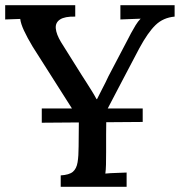

<svg xmlns="http://www.w3.org/2000/svg" viewBox="-23 -720 693 740"><path d="M138 -247V-302H527V-250ZM211 0V-44Q244 -46 258 -58Q272 -70 276 -94.5Q280 -119 280 -155L281 -260L103 -540Q82 -575 69.5 -602Q57 -629 55 -647Q39 -646 25 -646Q11 -646 -3 -645V-700H267V-656Q227 -657 208.5 -645Q190 -633 192 -610.5Q194 -588 212 -558L291 -432Q299 -420 309 -404Q319 -388 329.5 -371.5Q340 -355 349 -338H351Q360 -357 371.5 -378.5Q383 -400 395 -426L469 -567Q474 -577 482 -592Q490 -607 499.5 -622.5Q509 -638 519 -648Q501 -647 479.5 -646.5Q458 -646 441 -645V-700H650V-656Q606 -652 576.5 -623.5Q547 -595 514 -534Q481 -471 449 -410.5Q417 -350 387 -292Q387 -276 386.5 -251Q386 -226 386 -201Q386 -176 386 -157.5Q386 -139 386 -134Q386 -107 385.5 -85.5Q385 -64 383 -51Q403 -53 425.5 -53.5Q448 -54 465 -55V0Z"/></svg>

Font: Lora Medium
Style: Regular
Weight: 500
Designer: Olga Karpushina, Alexei Vanyashin (Cyrillic)
Foundry: Cyreal
Version: Version 3.004